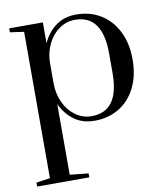

<svg xmlns="http://www.w3.org/2000/svg" viewBox="-89 -600 819 956"><g transform="rotate(-10 321.0 -122.0)"><path d="M21 263 91 253V-487L21 -497V-517H191V-412Q216 -466 258.5 -496.5Q301 -527 360 -527Q431 -527 485 -493.5Q539 -460 569 -399.5Q599 -339 599 -258Q599 -177 569 -116.5Q539 -56 485 -23Q431 10 360 10Q301 10 258.5 -20.5Q216 -51 191 -104V253L285 263V283H21ZM489 -208V-308Q489 -502 350 -502Q306 -502 270 -476.5Q234 -451 213 -408Q192 -365 191 -315V-208Q191 -157 211.5 -112.5Q232 -68 268.5 -41.5Q305 -15 350 -15Q489 -15 489 -208Z"/></g></svg>

Font: Prata
Style: Regular
Weight: 400
Designer: Ivan Petrov
Foundry: Cyreal
Version: Version 2.000